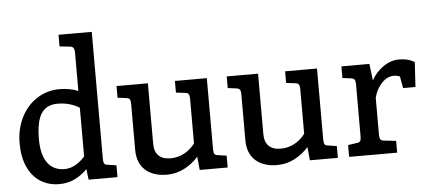

<svg xmlns="http://www.w3.org/2000/svg" viewBox="-52 -894 2268 1019"><g transform="rotate(-5 1082.0 -385.0)"><path d="M536 -63V0H382L375 -57Q349 -29 311 -9.5Q273 10 225 10Q169 10 125.5 -17.5Q82 -45 58 -98Q34 -151 34 -224Q34 -299 64.5 -360.5Q95 -422 149 -457Q203 -492 270 -492Q323 -492 369 -474V-678Q369 -695 363.5 -703Q358 -711 345 -712L290 -718V-780H467V-103Q467 -86 471.5 -78.5Q476 -71 489 -70ZM369 -125V-384Q319 -416 252 -416Q193 -416 165.5 -373Q138 -330 138 -237Q138 -153 170 -110Q202 -67 260 -67Q291 -67 319.5 -83.5Q348 -100 369 -125Z M1123 -63V0H974L967 -71Q934 -34 891 -12Q848 10 800 10Q726 10 684 -28Q642 -66 642 -136V-380Q642 -398 637.5 -405Q633 -412 619 -414L573 -420V-482H740V-160Q740 -118 762 -96.5Q784 -75 825 -75Q865 -75 898.5 -93Q932 -111 956 -143V-380Q956 -398 951 -405.5Q946 -413 933 -414L884 -420V-482H1054V-103Q1054 -86 1058.5 -78.5Q1063 -71 1076 -70Z M1710 -63V0H1561L1554 -71Q1521 -34 1478 -12Q1435 10 1387 10Q1313 10 1271 -28Q1229 -66 1229 -136V-380Q1229 -398 1224.5 -405Q1220 -412 1206 -414L1160 -420V-482H1327V-160Q1327 -118 1349 -96.5Q1371 -75 1412 -75Q1452 -75 1485.5 -93Q1519 -111 1543 -143V-380Q1543 -398 1538 -405.5Q1533 -413 1520 -414L1471 -420V-482H1641V-103Q1641 -86 1645.5 -78.5Q1650 -71 1663 -70Z M2161 -471 2153 -339H2087L2076 -401Q2064 -408 2042 -408Q2008 -408 1978.5 -376.5Q1949 -345 1938 -300V-103Q1938 -86 1943 -78.5Q1948 -71 1961 -70L2026 -63V0H1770V-63L1818 -70Q1831 -71 1835.5 -78.5Q1840 -86 1840 -103V-380Q1840 -398 1835.5 -405Q1831 -412 1818 -414L1771 -420V-482H1920L1931 -393Q1953 -435 1993.5 -463.5Q2034 -492 2080 -492Q2127 -492 2161 -471Z"/></g></svg>

Font: Enriqueta Medium
Style: Regular
Weight: 500
Designer: Viviana Monsalve, Gustavo Ibarra
Foundry: 72Puntos
Version: Version 2.000